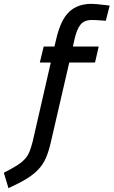

<svg xmlns="http://www.w3.org/2000/svg" viewBox="-85 -741 590 998"><path d="M179 -416H122L142 -499H198L207 -537Q230 -637 274 -679Q318 -721 390 -721Q403 -721 419 -719.5Q435 -718 450 -716Q467 -714 485 -712L465 -633Q452 -634 439 -635Q428 -636 415 -636.5Q402 -637 391 -637Q353 -637 333.5 -613Q314 -589 302 -536L294 -499H428L409 -416H275L180 -5Q169 44 154.5 78Q140 112 115.5 138.5Q91 165 53.5 188Q16 211 -41 237L-65 157Q-24 136 1.5 120Q27 104 43 87Q59 70 68 48Q77 26 85 -6Z"/></svg>

Font: Panefresco 600wt
Style: Italic
Weight: 600
Foundry: Campivisivi & Chank Co
Version: Version 1.000